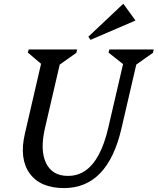

<svg xmlns="http://www.w3.org/2000/svg" viewBox="-20 -942 803 978"><path d="M107 -262 197 -651 221 -590 122 -674 126 -690H373L369 -673L253 -591L293 -651L209 -289Q183 -177 214.5 -111.5Q246 -46 326 -46Q376 -46 415 -73Q454 -100 483 -154Q512 -208 531 -289L615 -651L639 -590L533 -674L537 -690H763L759 -673L643 -591L683 -651L599 -289Q529 16 306 16Q185 16 131 -59Q77 -134 107 -262ZM441 -739 430 -755 607 -922H609L669 -839V-837Z"/></svg>

Font: Platypi Light
Style: Italic
Weight: 300
Italic angle: -13°
Designer: David Sargent
Foundry: Bolt Cutter Type
Version: Version 1.200